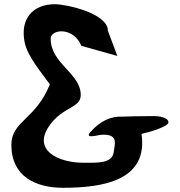

<svg xmlns="http://www.w3.org/2000/svg" viewBox="-20 -902 857 913"><path d="M409 -273C380.8 -240 446 -260 460 -261C543.6 -266.9 526.5 -220.4 521 -180C513.5 -124.9 448.9 -128 381 -128C250.6 -128 136.6 -189.8 213 -302C277 -396 364 -386.9 364 -450C364 -553.7 221 -598.8 221 -718C221 -764 329 -776 367 -684L538 -636L493 -756C493 -839 294.8 -882 241 -882C135.7 -882 75 -812 97 -702C111 -632.2 178.9 -555 217 -501C151 -334 34 -327 34 -213C34 -62.7 150.3 -9 280 -9C479.4 -9 684.2 -47.9 653 -265.2C705.6 -277.3 781 -302.1 781 -320C781 -345.1 731 -350.1 713 -350C638.4 -349.6 589.4 -348.7 558.3 -347.2C513.4 -349.5 458.4 -330.6 409 -273Z"/></svg>

Font: Rocketfuel
Style: Regular
Weight: 400
Designer: Mew Too
Foundry: Cannot Into Space Fonts.
Version: Version 0.27